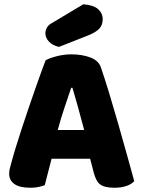

<svg xmlns="http://www.w3.org/2000/svg" viewBox="-20 -871 667 901"><path d="M194 -588Q211 -598 245.5 -607Q280 -616 315 -616Q365 -616 403.5 -601.5Q442 -587 453 -556Q471 -504 492 -435Q513 -366 534 -292.5Q555 -219 575 -147.5Q595 -76 610 -21Q598 -7 574 1.5Q550 10 517 10Q493 10 476.5 6Q460 2 449.5 -6Q439 -14 432.5 -27Q426 -40 421 -57L403 -126H222Q214 -96 206 -64Q198 -32 190 -2Q176 3 160.5 6.5Q145 10 123 10Q72 10 47.5 -7.5Q23 -25 23 -56Q23 -70 27 -84Q31 -98 36 -117Q43 -144 55.5 -184Q68 -224 83 -270.5Q98 -317 115 -366Q132 -415 147 -458.5Q162 -502 174.5 -536Q187 -570 194 -588ZM314 -459Q300 -417 282.5 -365.5Q265 -314 251 -261H375Q361 -315 346.5 -366.5Q332 -418 320 -459ZM371 -851Q420 -847 441 -827.5Q462 -808 462 -782Q462 -753 445.5 -736Q429 -719 394 -705L257 -651Q228 -657 210.5 -675Q193 -693 193 -715Q193 -729 200.5 -742Q208 -755 224 -763Z"/></svg>

Font: Baloo Chettan
Style: Regular
Weight: 400
Designer: Maithili Shingre and Ek Type
Foundry: Ek Type
Version: Version 1.443;PS 1.000;hotconv 16.6.51;makeotf.lib2.5.65220;